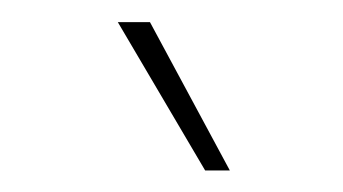

<svg xmlns="http://www.w3.org/2000/svg" viewBox="-20 -777 313 175"><path d="M167 -621.6 87.4 -756.8H116.7L189.5 -621.6Z"/></svg>

Font: Inter 16pt Thin
Style: Regular
Weight: 250
Version: Version 4.001;git-66647c0bb